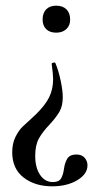

<svg xmlns="http://www.w3.org/2000/svg" viewBox="-20 -381 367 676"><path d="M205 215Q208 192 217 177.5Q226 163 249 163Q268 163 278 174.5Q288 186 288 201Q288 232 252 253.5Q216 275 164 275Q103 275 63 244Q23 213 23 155Q23 124 34.5 101Q46 78 59 65.5Q72 53 106 22Q139 -10 153 -38.5Q167 -67 167 -102Q167 -119 162 -156V-157Q162 -159 168 -160.5Q174 -162 175 -159Q186 -133 193.5 -97.5Q201 -62 201 -39Q201 -8 189.5 12Q178 32 155 57Q130 83 117 106.5Q104 130 104 168Q104 209 121 234.5Q138 260 166 260Q187 260 194.5 248Q202 236 205 215ZM227 -312Q227 -291 213.5 -278.5Q200 -266 178 -266Q155 -266 142.5 -278.5Q130 -291 130 -312Q130 -335 142.5 -348Q155 -361 178 -361Q201 -361 214 -348Q227 -335 227 -312Z"/></svg>

Font: Cormorant Garamond Medium
Style: Regular
Weight: 500
Designer: Christian Thalmann (Catharsis Fonts)
Foundry: Catharsis Fonts
Version: Version 4.000